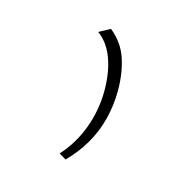

<svg xmlns="http://www.w3.org/2000/svg" viewBox="-57 -171 393 398"><g transform="rotate(15 140.0 28.0)"><path d="M115 171 100 162Q128 131 142 92Q156 53 156 13Q156 -27 145 -56.5Q134 -86 112 -102L136 -115Q163 -93 173 -62.5Q183 -32 183 5Q183 36 175.5 66Q168 96 152.5 122.5Q137 149 115 171Z"/></g></svg>

Font: Ysabeau Office Thin
Style: Regular
Weight: 250
Designer: Christian Thalmann (Catharsis Fonts)
Version: Version 2.001;gftools[0.9.30]; featfreeze: tnum,lnum,ss02